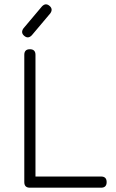

<svg xmlns="http://www.w3.org/2000/svg" viewBox="-20 -873 539 893"><path d="M89 -741 175 -843Q192 -861 210 -846Q228 -831 214 -811L128 -709Q111 -691 93 -706Q75 -721 89 -741ZM119 0Q93 0 93 -26V-618Q93 -644 119 -644Q145 -644 145 -618V-52H450Q476 -52 476 -26Q476 0 450 0Z"/></svg>

Font: Jura
Style: Regular
Weight: 400
Designer: Daniel Johnson, Alexei Vanyashin
Foundry: Daniel Johnson
Version: Version 5.103